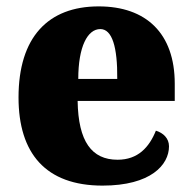

<svg xmlns="http://www.w3.org/2000/svg" viewBox="-20 -571 602 601"><path d="M301 10C452 10 509 -55 509 -113C509 -138 491 -155 468 -162C447 -110 412 -71 348 -71C267 -71 225 -128 223 -255H527V-309C527 -467 437 -551 289 -551C130 -551 38 -454 38 -266C38 -91 123 10 301 10ZM347 -324H225C225 -425 254 -480 294 -480C331 -480 348 -424 347 -324Z"/></svg>

Font: Noto Serif Sinhala SemiCondensed Black
Style: Regular
Weight: 900
Width: 4
Designer: Jelle Bosma - Monotype Design Team
Foundry: Monotype Imaging Inc.
Version: Version 2.007